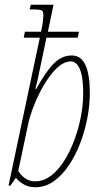

<svg xmlns="http://www.w3.org/2000/svg" viewBox="-20 -780 426 810"><path d="M129 10Q102 10 80.5 -2Q59 -14 47 -30L24 3H16L148 -621H80L85 -646H153Q159 -672 161 -689.5Q163 -707 163 -715Q163 -731 156.5 -735.5Q150 -740 123 -740H105L110 -760H206L182 -646H313L308 -621H176L147 -483Q143 -462 138 -440.5Q133 -419 129 -405H133Q174 -479 207.5 -512.5Q241 -546 283 -546Q322 -546 340.5 -505.5Q359 -465 359 -388Q359 -337 348.5 -282Q338 -227 318 -175Q298 -123 269.5 -81Q241 -39 205.5 -14.5Q170 10 129 10ZM128 -15Q171 -15 208 -49.5Q245 -84 272.5 -140Q300 -196 315.5 -261Q331 -326 331 -387Q331 -455 317 -488Q303 -521 279 -521Q254 -521 230.5 -502Q207 -483 185.5 -452.5Q164 -422 146.5 -387Q129 -352 117.5 -320Q106 -288 101 -267L57 -59Q68 -40 86.5 -27.5Q105 -15 128 -15Z"/></svg>

Font: Noto Serif ExtraCondensed Thin
Style: Italic
Weight: 100
Width: 2
Italic angle: -12°
Designer: Monotype Design Team
Foundry: Monotype Imaging Inc.
Version: Version 2.013